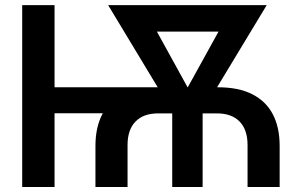

<svg xmlns="http://www.w3.org/2000/svg" viewBox="-20 -748 1202 768"><path d="M361.8 0V-164.6Q361.8 -238.3 388.9 -290.5Q416 -342.8 470.9 -370.8Q525.9 -398.9 608.9 -398.9H851.6Q934.6 -398.9 989.5 -370.8Q1044.4 -342.8 1071.5 -290.5Q1098.6 -238.3 1098.6 -164.6V0H970.2V-168Q970.2 -229 938.5 -261.7Q906.7 -294.4 848.1 -294.4H611.8Q553.7 -294.4 522 -261.7Q490.2 -229 490.2 -168V0ZM68.8 0V-727.5H198.2V0ZM171.4 -294.9V-398.9H633.3V-294.9ZM668.9 0V-354.5H790.5V0ZM679.7 -284.7 412.6 -727.5H549.3L759.8 -345.2L746.6 -284.7ZM711.9 -284.7 703.6 -349.1 912.6 -727.5H1046.9L779.3 -284.7ZM506.8 -621.6V-727.5H949.2V-621.6Z"/></svg>

Font: Inter 20pt SemiBold
Style: Regular
Weight: 600
Version: Version 4.001;git-66647c0bb